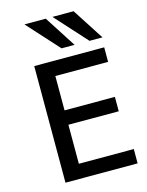

<svg xmlns="http://www.w3.org/2000/svg" viewBox="-141 -1067 883 1153"><g transform="rotate(-15 300.0 -491.0)"><path d="M119 -725H554V-634.5H226V-421H539V-331.5H226V-89H567.5V0H119ZM127 -982H259.5L386 -785.5H305ZM301 -982H432.5L559.5 -785.5H479Z"/></g></svg>

Font: JuliaMono Medium
Style: Regular
Weight: 500
Monospace: yes
Designer: cormullion
Foundry: corm
Version: Version 0.054; ttfautohint (v1.8.4)